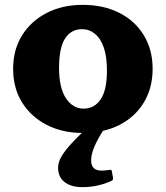

<svg xmlns="http://www.w3.org/2000/svg" viewBox="-20 -533 683 790"><path d="M320 14Q236 14 171.5 -19.5Q107 -53 70.5 -112Q34 -171 34 -250Q34 -328 70.5 -387Q107 -446 171.5 -479.5Q236 -513 320 -513Q406 -513 471 -480Q536 -447 572 -387.5Q608 -328 608 -250Q608 -171 572 -111.5Q536 -52 471.5 -19Q407 14 320 14ZM324 -86Q368 -86 394 -124Q420 -162 420 -242Q420 -300 407 -337.5Q394 -375 370.5 -394Q347 -413 317 -413Q273 -413 248 -375Q223 -337 223 -254Q223 -171 251.5 -128.5Q280 -86 324 -86ZM320 237Q272 237 245.5 216Q219 195 219 157Q219 135 233 110.5Q247 86 279.5 51.5Q312 17 366 -32L407 0Q380 42 367.5 72.5Q355 103 355 127Q355 169 398 169Q406 169 414 168Q422 167 432 166Q439 164 440 171L445 199Q446 206 441 210Q414 223 383 230Q352 237 320 237Z"/></svg>

Font: Hahmlet ExtraBold
Style: Regular
Weight: 800
Designer: Minjoo Ham & Mark Frömberg
Foundry: hypertype
Version: Version 1.002